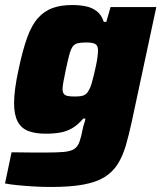

<svg xmlns="http://www.w3.org/2000/svg" viewBox="-31 -538 642 764"><path d="M172 206Q139 206 104.5 204Q70 202 39.5 199Q9 196 -11 192L15 68Q36 68 58.5 68.5Q81 69 104.5 69Q128 69 150 69Q197 69 223.5 66.5Q250 64 264 55Q278 46 285 27Q292 8 298 -24Q300 -35 303.5 -45Q307 -55 309 -66H300Q279 -41 256.5 -28Q234 -15 208.5 -10.5Q183 -6 150 -6Q109 -6 81 -17Q53 -28 39 -55Q25 -82 25 -128Q25 -154 29.5 -187.5Q34 -221 43 -262Q59 -338 77 -388Q95 -438 120 -466Q145 -494 178 -506Q211 -518 257 -518Q285 -518 310 -513Q335 -508 354 -493.5Q373 -479 382 -451H392L409 -510H591L494 -57Q482 -1 469.5 41.5Q457 84 437 115.5Q417 147 384.5 167Q352 187 300.5 196.5Q249 206 172 206ZM267 -154Q283 -154 293.5 -156Q304 -158 311.5 -164.5Q319 -171 324 -182Q329 -190 333.5 -205.5Q338 -221 342.5 -239.5Q347 -258 351 -277Q355 -296 357 -312Q359 -328 359 -337Q359 -357 348 -363Q337 -369 313 -369Q291 -369 278.5 -366Q266 -363 258.5 -353Q251 -343 245 -321Q239 -299 231 -261Q225 -232 221.5 -213.5Q218 -195 218 -183Q218 -171 223 -164.5Q228 -158 239 -156Q250 -154 267 -154Z"/></svg>

Font: Saira Thin ExtraBold
Style: Italic
Weight: 800
Italic angle: -12°
Version: Version 1.101